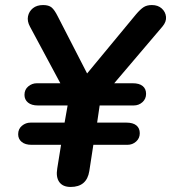

<svg xmlns="http://www.w3.org/2000/svg" viewBox="-20 -733 678 761"><path d="M260 8Q229 8 215 -11.5Q201 -31 207 -66L222 -159H105Q80 -159 66 -170.5Q52 -182 52 -201Q52 -222 67 -234.5Q82 -247 101 -247H236L248 -315H130Q105 -315 91 -326.5Q77 -338 77 -357Q77 -378 92 -390.5Q107 -403 126 -403H233L231 -381L99 -627Q87 -649 91 -668.5Q95 -688 110.5 -700.5Q126 -713 151 -713Q173 -713 184.5 -703.5Q196 -694 209 -668L336 -421H308L519 -676Q536 -696 549 -704.5Q562 -713 582 -713Q606 -713 621 -699.5Q636 -686 638 -666.5Q640 -647 624 -628L414 -381L416 -403H506Q532 -403 545.5 -392Q559 -381 559 -361Q559 -341 544.5 -328Q530 -315 510 -315H375L365 -247H481Q507 -247 520.5 -236Q534 -225 534 -205Q534 -185 519.5 -172Q505 -159 485 -159H350L334 -55Q324 8 260 8Z"/></svg>

Font: Nunito ExtraLight
Style: Italic
Weight: 200
Italic angle: -9°
Designer: Vernon Adams
Foundry: Vernon Adams
Version: Version 3.602